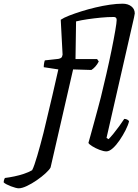

<svg xmlns="http://www.w3.org/2000/svg" viewBox="-188 -820 750 1040"><path d="M-87 200Q-93 200 -104.5 197Q-116 194 -129 189Q-142 184 -152.5 178.5Q-163 173 -168 168Q-168 160 -165.5 153Q-163 146 -161 144Q-137 141 -110.5 135.5Q-84 130 -58.5 121.5Q-33 113 -14 102Q-8 91 -1 70.5Q6 50 14 23Q22 -4 30.5 -35.5Q39 -67 47.5 -100Q56 -133 63 -165Q80 -237 96 -304Q112 -371 128 -444L49 -456Q49 -468 51 -478.5Q53 -489 55 -493L128 -501Q139 -503 144 -507.5Q149 -512 151 -524L141 -713Q157 -724 186.5 -735.5Q216 -747 252.5 -758.5Q289 -770 329 -779.5Q369 -789 407 -794.5Q445 -800 476 -800Q505 -800 523.5 -785.5Q542 -771 542 -747Q542 -745 538 -725.5Q534 -706 529 -686L389 -73L400 -66Q411 -77 427 -96.5Q443 -116 458.5 -137.5Q474 -159 485 -176Q494 -176 501.5 -172Q509 -168 511 -163Q506 -142 492 -114.5Q478 -87 460 -60.5Q442 -34 423 -17Q404 0 388 0Q373 0 351 -8.5Q329 -17 311.5 -28Q294 -39 291 -46Q294 -57 302.5 -87Q311 -117 321.5 -156Q332 -195 342 -231.5Q352 -268 358 -292Q373 -353 388.5 -420.5Q404 -488 416.5 -549.5Q429 -611 436.5 -655Q444 -699 444 -712Q444 -720 440 -724Q436 -728 428 -728Q395 -728 358.5 -724.5Q322 -721 287.5 -716Q253 -711 224 -704L221 -500H338L347 -487Q339 -471 328 -459Q317 -447 307 -441L208 -444L86 87Q80 99 59.5 118Q39 137 11.5 156Q-16 175 -42.5 187.5Q-69 200 -87 200Z"/></svg>

Font: Texturina Medium
Style: Italic
Weight: 500
Italic angle: -11°
Designer: Guillermo Torres Carreño
Foundry: Omnibus-Type
Version: Version 1.002